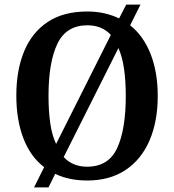

<svg xmlns="http://www.w3.org/2000/svg" viewBox="-20 -775 758 835"><path d="M172 -48Q112 -94 81.5 -174Q51 -254 51 -359Q51 -470 85 -552Q119 -634 187.5 -679.5Q256 -725 360 -725Q400 -725 434.5 -717Q469 -709 498 -695L529 -755H591L546 -665Q604 -619 635 -540Q666 -461 666 -358Q666 -247 630.5 -164.5Q595 -82 526.5 -36Q458 10 359 10Q280 10 220 -19L191 40H128ZM462 -623Q424 -665 360 -665Q268 -665 229.5 -584.5Q191 -504 191 -358Q191 -292 198.5 -239.5Q206 -187 224 -149ZM359 -50Q452 -50 489.5 -131Q527 -212 527 -358Q527 -423 519.5 -475.5Q512 -528 495 -566L257 -92Q296 -50 359 -50Z"/></svg>

Font: Noto Serif Sinhala SemiCondensed SemiBold
Style: Regular
Weight: 600
Width: 4
Designer: Jelle Bosma - Monotype Design Team
Foundry: Monotype Imaging Inc.
Version: Version 2.007; ttfautohint (v1.8.4.7-5d5b)